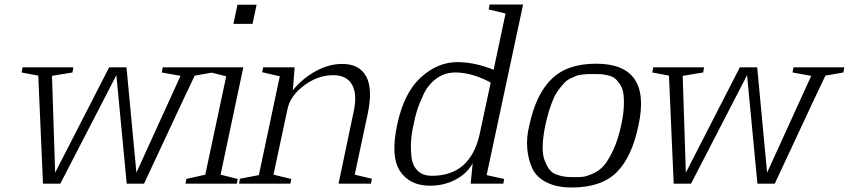

<svg xmlns="http://www.w3.org/2000/svg" viewBox="-20 -816 3771 853"><path d="M225 -49 465 -517H542L586 -49L782 -479L699 -494L703 -517H929L925 -494L845 -480Q840 -472 620 0H543L497 -482L248 0H171Q150 -472 150 -480L76 -494L80 -517H306L302 -494L211 -479Z M1102 -710H1017L1035 -795H1120ZM985 -477 909 -496 913 -517H1061L960 -40L1036 -21L1032 0H804L808 -21L892 -40Z M1556 -40 1632 -22 1628 0H1484L1551 -319Q1568 -396 1544.5 -439Q1521 -482 1460 -482Q1392 -482 1330.5 -436Q1269 -390 1257 -330L1195 -40L1274 -21L1270 0H1042L1046 -22L1130 -38L1223 -477Q1214 -479 1186.5 -485.5Q1159 -492 1145 -495L1149 -517H1289L1281 -415Q1322 -466 1381 -499Q1440 -532 1501 -532Q1576 -532 1606.5 -477Q1637 -422 1614 -312Z M2160 -449 2147 -456Q2071 -494 2003 -494Q1955 -494 1918 -466.5Q1881 -439 1861 -395.5Q1841 -352 1832 -322.5Q1823 -293 1818 -265Q1809 -227 1806.5 -192.5Q1804 -158 1808 -119.5Q1812 -81 1835 -58Q1858 -35 1899 -35Q2072 -35 2112 -225ZM2226 -756 2151 -774Q2153 -781 2155 -796H2304L2142 -38L2220 -21L2216 0H2071L2080 -91Q2055 -45 2004 -18Q1953 9 1890 9Q1800 9 1757 -56Q1714 -121 1745 -264Q1775 -404 1849.5 -472Q1924 -540 2012 -540Q2089 -540 2173 -506Z M2403 -261Q2392 -208 2391 -168Q2390 -128 2399.5 -103.5Q2409 -79 2421 -63Q2433 -47 2453.5 -40Q2474 -33 2490.5 -31Q2507 -29 2530 -29Q2555 -29 2570 -30.5Q2585 -32 2613.5 -44.5Q2642 -57 2662 -79.5Q2682 -102 2704 -148.5Q2726 -195 2740 -261Q2750 -307 2751.5 -343.5Q2753 -380 2749 -403.5Q2745 -427 2733 -444Q2721 -461 2710 -469Q2699 -477 2679.5 -481.5Q2660 -486 2648.5 -486.5Q2637 -487 2618 -487Q2601 -487 2593.5 -487Q2586 -487 2568.5 -485Q2551 -483 2541.5 -479.5Q2532 -476 2515.5 -468Q2499 -460 2489 -449.5Q2479 -439 2465 -421.5Q2451 -404 2441 -382Q2431 -360 2421 -329Q2411 -298 2403 -261ZM2628 -533Q2875 -533 2817 -261Q2788 -119 2720 -51Q2652 17 2520 17Q2454 17 2409 -5.5Q2364 -28 2345.5 -66.5Q2327 -105 2322.5 -155.5Q2318 -206 2332 -261Q2361 -397 2430.5 -465Q2500 -533 2628 -533Z M3027 -49 3267 -517H3344L3388 -49L3584 -479L3501 -494L3505 -517H3731L3727 -494L3647 -480Q3642 -472 3422 0H3345L3299 -482L3050 0H2973Q2952 -472 2952 -480L2878 -494L2882 -517H3108L3104 -494L3013 -479Z"/></svg>

Font: Afta serif
Style: Italic
Weight: 400
Italic angle: -12°
Designer: parq.ink
Foundry: Oriol Esparraguera Font
Version: Version 1.000